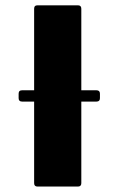

<svg xmlns="http://www.w3.org/2000/svg" viewBox="-20 -686 436 706"><path d="M118 0Q105.5 0 105.5 -12.5V-654Q105.5 -666.5 118 -666.5H266.5Q279 -666.5 279 -654V-12.5Q279 0 266.5 0ZM61 -312.5Q48.5 -312.5 48.5 -325V-341.5Q48.5 -354 61 -354H335Q347.5 -354 347.5 -341.5V-325Q347.5 -312.5 335 -312.5Z"/></svg>

Font: Jaro 24pt
Style: Regular
Weight: 400
Designer: Agyei Archer, Celine Hurka, Mirko Velimirović
Version: Version 1.000